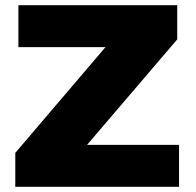

<svg xmlns="http://www.w3.org/2000/svg" viewBox="-20 -721 755 741"><path d="M51 -701V-539H387L39 -131V0H671V-162H316L664 -569V-701Z"/></svg>

Font: Argentum Sans ExtraBold
Style: Regular
Weight: 800
Designer: Julieta Ulanovsky
Foundry: Julieta Ulanovsky
Version: Version 5.001;February 15, 2019;FontCreator 11.5.0.2425 64-b